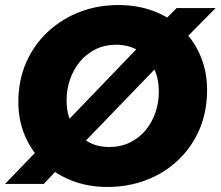

<svg xmlns="http://www.w3.org/2000/svg" viewBox="-23 -732 878 764"><path d="M268 -120 205 -209 559 -577 628 -493ZM-3 0 151 -160 221 -74 151 0ZM686 -549 613 -633 680 -700H835ZM404 12Q328 12 263.5 -13Q199 -38 151.5 -83Q104 -128 77 -190Q50 -252 50 -326Q50 -412 81 -483Q112 -554 167.5 -605.5Q223 -657 294.5 -684.5Q366 -712 448 -712Q525 -712 589.5 -687.5Q654 -663 701 -617.5Q748 -572 774.5 -510Q801 -448 801 -374Q801 -287 770.5 -216.5Q740 -146 685.5 -94.5Q631 -43 559 -15.5Q487 12 404 12ZM412 -147Q457 -147 494 -165Q531 -183 556.5 -214Q582 -245 595.5 -284.5Q609 -324 609 -367Q609 -422 587.5 -464.5Q566 -507 528 -530.5Q490 -554 439 -554Q393 -554 356.5 -535.5Q320 -517 294.5 -486Q269 -455 255.5 -415.5Q242 -376 242 -333Q242 -278 263.5 -236Q285 -194 323 -170.5Q361 -147 412 -147Z"/></svg>

Font: MuseoModerno ExtraBold
Style: Italic
Weight: 800
Italic angle: -9°
Designer: Pablo Cosgaya, Héctor Gatti, Marcela Romero, and the Authors of The MuseoModerno Project.
Foundry: Omnibus-Type Team
Version: Version 1.003